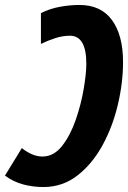

<svg xmlns="http://www.w3.org/2000/svg" viewBox="-51 -744 516 774"><path d="M114 -691V-567Q143 -581 172.5 -590.5Q202 -600 231 -600Q297 -600 297 -487Q297 -448 286.5 -386Q276 -324 254.5 -261.5Q233 -199 199.5 -156Q166 -113 120 -113Q80 -113 37 -147L-31 -36Q3 -11 42.5 -0.5Q82 10 124 10Q201 10 261 -36.5Q321 -83 362 -158Q403 -233 424 -321.5Q445 -410 445 -494Q445 -602 400.5 -663Q356 -724 269 -724Q231 -724 190 -716.5Q149 -709 114 -691Z"/></svg>

Font: Noto Sans UI Condensed ExtraBold
Style: Italic
Weight: 800
Width: 3
Designer: Monotype Design Team
Foundry: Monotype Imaging Inc.
Version: 1.001